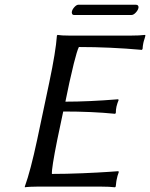

<svg xmlns="http://www.w3.org/2000/svg" viewBox="-20 -797 641 820"><path d="M541 -732.9H296.9Q290.5 -732.9 288.1 -737.5Q285.6 -742.2 287.1 -748Q289.1 -757.3 298.1 -767.1Q307.1 -776.9 315.4 -776.9H560.1Q566.9 -776.9 569.8 -772.5Q572.8 -768.1 571.3 -763.2Q569.3 -753.4 559.8 -743.2Q550.3 -732.9 541 -732.9ZM224.6 -200.2Q199.7 -76.2 201.7 -54.2Q261.2 -54.2 332 -57.1Q402.3 -60.1 444.3 -63L485.8 -65.9L487.3 -62Q481.4 -46.9 478 -28.8Q477.1 -24.4 476.6 -20.5Q476.1 -16.6 475.6 -11Q475.1 -5.4 474.1 0L471.2 2.9Q447.8 0 412.1 0H139.2Q123.5 0 110.4 0.7Q97.2 1.5 91.8 2L86.4 2.9L85.9 0Q110.4 -67.4 138.7 -200.2L190.4 -444.8Q218.3 -577.1 223.1 -645L225.6 -647.9Q241.7 -645 275.9 -645H539.1Q574.7 -645 599.6 -647.9L601.1 -645L597.7 -632.8Q595.7 -626 594.2 -621.6Q592.8 -617.2 592.3 -613.8Q589.8 -602.5 588.9 -587.9L585.9 -584Q450.2 -596.2 316.9 -596.2Q309.1 -581.1 295.4 -526.4Q282.7 -474.1 276.4 -444.8L259.3 -362.8Q358.4 -362.8 484.4 -373L486.8 -370.1Q481 -356.4 477.5 -341.8Q474.6 -328.6 474.6 -314L471.2 -311Q375 -320.8 250 -320.8Z"/></svg>

Font: Linux Biolinum G
Style: Italic
Weight: 400
Italic angle: -12°
Designer: Philipp H. Poll
Foundry: Philipp H. Poll
Version: Version 0.5.1